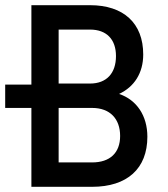

<svg xmlns="http://www.w3.org/2000/svg" viewBox="-39 -720 647 740"><path d="M82 0H316C451 0 529 -70 529 -193C529 -274 488 -335 420 -358C478 -385 513 -438 513 -510C513 -631 437 -700 308 -700H82V-394H-19V-304H82ZM316 -94H187V-304H316C385 -304 424 -262 424 -196C424 -131 385 -94 316 -94ZM308 -398H187V-606H308C372 -606 408 -568 408 -504C408 -438 372 -398 308 -398Z"/></svg>

Font: Finlandica Medium
Style: Regular
Weight: 500
Designer: Niklas Ekholm, Juho Hiilivirta, Jaakko Suomalainen
Foundry: Helsinki Type Studio
Version: Version 2.000;Glyphs 3.2 (3202)